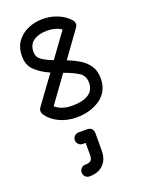

<svg xmlns="http://www.w3.org/2000/svg" viewBox="-153 -581 705 953"><g transform="rotate(-20 199.5 -105.0)"><path d="M37 -66Q31 -75 31 -85Q31 -85 31 -85Q31 -96 38 -105L143 -249Q99 -268 68.5 -296Q38 -324 38 -373Q38 -418 60 -449Q82 -480 118.5 -496Q155 -512 197 -512Q239 -512 276 -496.5Q313 -481 336 -455Q345 -445 345 -433Q345 -423 338 -414L240 -278Q274 -265 303 -247.5Q332 -230 350 -203.5Q368 -177 368 -137Q368 -69 317 -32Q266 5 190 5Q141 5 100.5 -14Q60 -33 37 -66ZM99 -373Q99 -346 121 -330.5Q143 -315 180 -301L273 -429Q243 -450 197 -450Q154 -450 126.5 -431.5Q99 -413 99 -373ZM306 -137Q306 -173 278 -191Q250 -209 202 -226L101 -86Q134 -57 190 -57Q245 -57 275.5 -76.5Q306 -96 306 -137ZM150 302Q137 302 128 293Q119 284 119 271Q119 258 128 249Q137 240 150 240Q171 240 179.5 231.5Q188 223 188 203V139H172Q160 139 151 130Q142 121 142 109Q142 96 151 87Q160 78 172 78H216Q250 78 250 112V203Q250 248 223.5 275Q197 302 150 302Z"/></g></svg>

Font: Libertine Sup Medium
Style: Regular
Weight: 500
Designer: Bastien Sozeau
Foundry: NBR — Bastien Sozeau
Version: Version 2.003; ttfautohint (v1.8.4.7-5d5b);gftools[0.9.33]